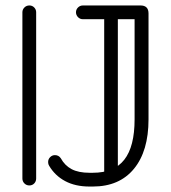

<svg xmlns="http://www.w3.org/2000/svg" viewBox="-20 -679 626 703"><path d="M62 -634.1Q62 -644.2 69.4 -651.6Q76.8 -659 87.5 -659Q98.2 -659 105.3 -651.6Q112.4 -644.2 112.4 -634.1V-25.5Q112.4 -14.8 105.3 -7.4Q98.2 0 87.5 0Q76.8 0 69.4 -7.4Q62 -14.8 62 -25.5ZM283.8 -608.6Q273 -608.6 265.6 -616.2Q258.2 -623.8 258.2 -634.1Q258.2 -644.2 265.6 -651.6Q273 -659 283.8 -659H494.5Q523.8 -659 523.8 -629.8V-241.9Q523.8 -125.8 470.4 -60.9Q417.1 4 319.8 4H307.8Q255.9 4 218.6 -15.9Q181.2 -35.9 159.9 -72.1Q156.2 -77.6 156.2 -85.5Q156.2 -96.2 163.6 -103.6Q171 -111 181.1 -111Q195 -111 202.6 -99.5Q217.1 -73 242.2 -59.7Q267.2 -46.4 307.8 -46.4H319.8Q397.8 -46.4 435.2 -94.4Q472.8 -142.4 472.8 -241.9V-608.6ZM411.5 -39.4Q411.5 -28.6 404.1 -21.2Q396.8 -13.9 386.4 -13.9Q375.6 -13.9 368.6 -21.2Q361.5 -28.6 361.5 -39.4V-634.1Q361.5 -644.2 368.6 -651.6Q375.6 -659 386.4 -659Q396.8 -659 404.1 -651.6Q411.5 -644.2 411.5 -634.1Z"/></svg>

Font: Libertine-Super Thin
Style: Regular
Weight: 100
Designer: Bastien Sozeau
Foundry: NBR — Bastien Sozeau
Version: Version 2.003;gftools[0.9.33]